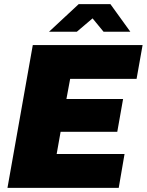

<svg xmlns="http://www.w3.org/2000/svg" viewBox="-20 -905 707 925"><path d="M16 0 138 -688H667L638 -525H318L300 -428H573L545 -270H272L253 -163H580L552 0ZM216 -752 359 -885H512L608 -752H479L405 -842H456L350 -752Z"/></svg>

Font: Archivo SemiCondensed Black
Style: Italic
Weight: 900
Width: 4
Italic angle: -10°
Designer: Hector Gatti
Foundry: Omnibus-Type
Version: Version 2.001